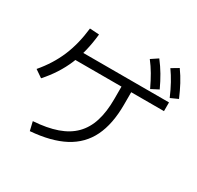

<svg xmlns="http://www.w3.org/2000/svg" viewBox="-186 -1072 1372 1336"><g transform="rotate(30 500.0 -404.0)"><path d="M191 -23.7Q301 -31 379.6 -58.5Q458.3 -86 508.1 -136.5Q558 -187 581.6 -262.2Q605.3 -337.3 605.3 -440.3V-577H683.4V-440.3Q683.4 -284.7 632.9 -181.2Q582.4 -77.7 477.2 -21.8Q372 34 207.7 47ZM32.3 -351.3Q111.6 -444.3 155.1 -547.2Q198.6 -650 213.3 -780.7L288.7 -776Q274 -632 227 -520.7Q180 -409.3 91.7 -310.6ZM210.7 -540.3V-610.3H946.7V-540.3ZM786.3 -625.3Q759.6 -681.6 734.8 -724Q709.9 -766.3 679.9 -805L735 -841.7Q768.3 -798.7 794.7 -753.8Q821 -709 845.7 -656ZM935.6 -639.3Q911.3 -695.6 887.4 -739Q863.6 -782.3 835.6 -821.6L891.7 -855Q923.3 -811.3 947.7 -765.5Q972 -719.7 995 -666Z"/></g></svg>

Font: M PLUS 1 Thin
Style: Regular
Weight: 100
Designer: Coji Morishita
Foundry: UNDERFOREST DESIGN
Version: Version 1.001